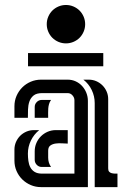

<svg xmlns="http://www.w3.org/2000/svg" viewBox="-20 -766 540 786"><path d="M284.7 -55.2V-356Q284.7 -366.7 276.6 -375.7Q268.6 -384.8 257.3 -384.8H152.3Q129.4 -384.8 117.4 -375Q105.5 -365.2 100.3 -350.3Q95.2 -335.4 94.7 -317.6Q94.2 -299.8 94.2 -283.7H39.1V-331.1Q39.1 -353.5 47.6 -373.3Q56.2 -393.1 71 -408Q85.9 -422.9 105.7 -431.4Q125.5 -439.9 147.9 -439.9H257.3Q274.9 -439.9 290 -432.9Q305.2 -425.8 316.2 -413.8Q327.1 -401.9 333.5 -386Q339.8 -370.1 339.8 -353V0H147.9Q125.5 0 105.7 -8.5Q85.9 -17.1 71 -31.7Q56.2 -46.4 47.6 -66.2Q39.1 -85.9 39.1 -108.4V-153.8Q39.1 -169.9 45.4 -184.6Q51.8 -199.2 62.5 -210Q73.2 -220.7 87.9 -227.1Q102.5 -233.4 118.7 -233.4H140.6Q118.7 -215.8 106.4 -190.4Q94.2 -165 94.2 -137.2Q94.2 -122.1 96.2 -107.4Q98.1 -92.8 104.2 -81.1Q110.4 -69.3 121.8 -62.3Q133.3 -55.2 152.3 -55.2ZM367.7 -344.2Q367.7 -372.1 355.5 -397.5Q343.3 -422.9 321.3 -439.9H343.3Q359.9 -439.9 374.3 -433.6Q388.7 -427.2 399.4 -416.5Q410.2 -405.8 416.5 -391.4Q422.9 -377 422.9 -360.4V-76.7Q422.9 -67.9 426.5 -63.5Q430.2 -59.1 436 -57.4Q441.9 -55.7 448.5 -55.4Q455.1 -55.2 460.9 -55.2V0H367.7ZM250 -745.6Q266.1 -745.6 280.5 -739.5Q294.9 -733.4 305.7 -722.7Q316.4 -711.9 322.5 -697.5Q328.6 -683.1 328.6 -667Q328.6 -650.9 322.5 -636.5Q316.4 -622.1 305.7 -611.3Q294.9 -600.6 280.5 -594.5Q266.1 -588.4 250 -588.4Q233.9 -588.4 219.5 -594.5Q205.1 -600.6 194.3 -611.3Q183.6 -622.1 177.5 -636.5Q171.4 -650.9 171.4 -667Q171.4 -683.1 177.5 -697.5Q183.6 -711.9 194.3 -722.7Q205.1 -733.4 219.5 -739.5Q233.9 -745.6 250 -745.6ZM94.7 -548.8H402.8V-494.6H94.7ZM257.3 -233.4V-178.2Q248.5 -178.2 234.9 -179.2Q221.2 -180.2 208.3 -178.5Q195.3 -176.8 186.3 -170.4Q177.2 -164.1 177.2 -148.9V-120.6Q177.2 -99.1 189 -82.5H150.9Q138.7 -82.5 130.4 -91.3Q122.1 -100.1 122.1 -111.8V-146.5Q122.1 -164.6 128.9 -180.4Q135.7 -196.3 147.5 -208Q159.2 -219.7 175 -226.6Q190.9 -233.4 209 -233.4ZM189 -356.9Q183.1 -348.6 180.7 -339.8Q178.2 -331.1 177.5 -321.8Q176.8 -312.5 177 -303Q177.2 -293.5 177.2 -283.7H122.1V-328.1Q122.1 -339.8 130.6 -348.4Q139.2 -356.9 150.9 -356.9Z"/></svg>

Font: Isar CAT
Style: Regular
Weight: 400
Designer: Digitized by Peter Wiegel
Foundry: CAT-Fonts, Peter Wiegel
Version: Version 1.000; ttfautohint (v1.3)